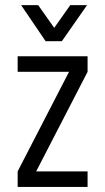

<svg xmlns="http://www.w3.org/2000/svg" viewBox="-20 -739 416 759"><path d="M326.2 -455.1 123 -61.5H326.2V0H49.8V-61.5L252.9 -455.1H49.8V-516.6H326.2ZM63.5 -718.8H130.9L194.3 -628.9L257.8 -718.8H324.2L224.6 -576.2H160.2Z"/></svg>

Font: Dinish Condensed
Style: Regular
Weight: 400
Width: 3
Designer: Bert Driehuis
Foundry: Playbeing
Version: Version 3.006; git-39231f3c-release